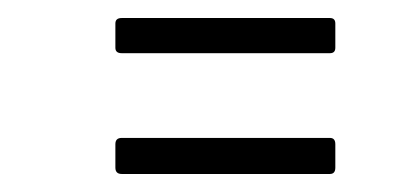

<svg xmlns="http://www.w3.org/2000/svg" viewBox="-20 -408 460 213"><path d="M115 -349Q108 -349 108 -355V-382Q108 -388 115 -388H346Q352 -388 352 -382V-355Q352 -349 346 -349ZM115 -215Q108 -215 108 -222V-248Q108 -255 115 -255H346Q352 -255 352 -248V-222Q352 -215 346 -215Z"/></svg>

Font: Sofia Sans Extra Condensed Light
Style: Italic
Weight: 300
Italic angle: -9°
Version: Version 4.100